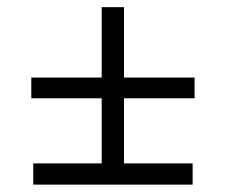

<svg xmlns="http://www.w3.org/2000/svg" viewBox="-20 -616 624 530"><path d="M71.8 -165H260.7V-344.7H66.4V-401.9H260.7V-596.2H322.3V-401.9H517.1V-344.7H322.3V-165H511.7V-106.4H71.8Z"/></svg>

Font: Duru Sans
Style: Regular
Weight: 400
Designer: Onur Yazõcõgil
Foundry: Onur Yazõcõgil
Version: Version 1.001